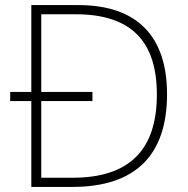

<svg xmlns="http://www.w3.org/2000/svg" viewBox="-20 -734 740 754"><path d="M288 -714H103V-373H20V-337H103V0H265C512 0 636 -125 636 -364C636 -591 519 -714 288 -714ZM277 -678C497 -678 596 -570 596 -363C596 -144 487 -36 265 -36H142V-337H343V-373H142V-678Z"/></svg>

Font: Noto Sans Myanmar UI ExtraLight
Style: Regular
Weight: 200
Designer: Monotype Design Team
Foundry: Monotype Imaging Inc.
Version: Version 2.103